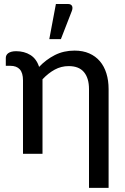

<svg xmlns="http://www.w3.org/2000/svg" viewBox="-20 -769 626 960"><path d="M9 -479.5Q9 -486 11.8 -492Q14.5 -498 20.8 -502.8Q27 -507.5 36.8 -510.2Q46.5 -513 60.5 -513Q101.5 -513 132 -494Q162.5 -475 175.5 -434.5Q210 -471 254 -493.5Q298 -516 352.5 -516Q394.5 -516 426.2 -502Q458 -488 479.5 -462.8Q501 -437.5 512 -402Q523 -366.5 523 -323.5V170.5H425V-323.5Q425 -378 400 -408.2Q375 -438.5 323.5 -438.5Q286 -438.5 253.5 -420.8Q221 -403 192.5 -372.5V0H95V-367Q95 -404.5 79 -422.2Q63 -440 31 -440H9ZM226.5 -573.5 259.5 -749H320Q334.5 -749 339.8 -739.8Q345 -730.5 339.5 -715L284.5 -573.5Z"/></svg>

Font: Lato 2
Style: Regular
Weight: 500
Designer: Lukasz Dziedzic with Adam Twardoch and Botio Nikoltchev
Foundry: tyPoland Lukasz Dziedzic
Version: Version 2.015; 2015-08-06; http://www.latofonts.com/